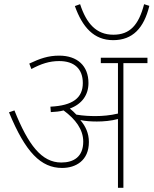

<svg xmlns="http://www.w3.org/2000/svg" viewBox="-20 -898 734 918"><path d="M694 -870 669 -878C643 -778 601 -732 522 -732C440 -732 393 -786 363 -878L338 -869C374 -768 429 -706 521 -706C614 -706 668 -763 694 -870ZM405 -219C405 -261 389 -295 364 -324C387 -319 415 -317 443 -317C475 -317 511 -320 544 -329V0H570V-596H685V-622H462V-596H544V-355C507 -346 468 -343 438 -343C412 -343 379 -344 345 -350C336 -360 325 -370 314 -379C373 -401 403 -445 403 -501C403 -583 350 -632 263 -632C210 -632 171 -618 120 -594L130 -568C177 -593 216 -606 263 -606C335 -606 376 -569 376 -501C376 -430 328 -393 221 -388L223 -362C245 -363 266 -365 284 -370C341 -328 378 -279 378 -221C378 -148 332 -121 273 -121C179 -121 115 -205 49 -370L23 -361C102 -169 176 -95 277 -95C342 -95 405 -130 405 -219Z"/></svg>

Font: Noto Sans Devanagari UI Thin
Style: Regular
Weight: 100
Designer: Jelle Bosma - Monotype Design Team
Foundry: Monotype Imaging Inc.
Version: Version 2.004